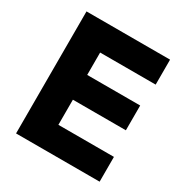

<svg xmlns="http://www.w3.org/2000/svg" viewBox="-166 -843 931 973"><g transform="rotate(30 300.0 -357.0)"><path d="M551 0V-145H226V-292H536V-437H226V-568H551V-714H62V0Z"/></g></svg>

Font: Noto Sans Mono UI ExtraBold
Style: Regular
Weight: 800
Designer: Monotype Design team
Foundry: Monotype Imaging Inc.
Version: 1.000